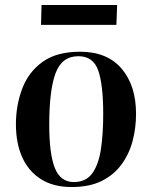

<svg xmlns="http://www.w3.org/2000/svg" viewBox="-20 -738 611 772"><path d="M268 14Q194 14 144 -18Q94 -50 69 -106.5Q44 -163 44 -238Q44 -315 69.5 -382Q95 -449 151.5 -489.5Q208 -530 302 -530Q411 -530 469 -462Q527 -394 527 -280Q527 -223 513 -170.5Q499 -118 468 -76Q437 -34 388 -10Q339 14 268 14ZM277 -6Q325 -6 350.5 -40.5Q376 -75 385.5 -136.5Q395 -198 395 -280Q395 -397 375 -454.5Q355 -512 295 -512Q229 -512 203.5 -444Q178 -376 178 -236Q178 -119 200.5 -62.5Q223 -6 277 -6ZM147 -718H451L448 -638H145Z"/></svg>

Font: Literata 72pt SemiBold
Style: Italic
Weight: 600
Italic angle: -2°
Designer: Latin by Veronika Burian and Jose Scaglione. Greek by Irene Vlachou. Cyrillic by Vera Evstafieva
Foundry: TypeTogether
Version: Version 3.002